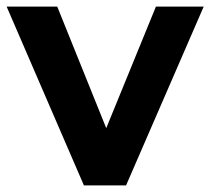

<svg xmlns="http://www.w3.org/2000/svg" viewBox="-22 -559 634 579"><path d="M-2 -539.1H150.6L316.2 -128.4H280.3L448.2 -539.1H592.3L358.2 0H231Z"/></svg>

Font: Min Sans VF VF
Style: Regular
Weight: 400
Designer: Jinseong-Kim, NotoSansCJK, Nunito
Foundry: Jinseong-Kim
Version: Version 1.420;Glyphs 3.1.2 (3151)